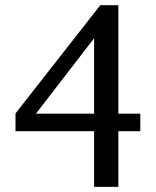

<svg xmlns="http://www.w3.org/2000/svg" viewBox="-20 -707 603 743"><path d="M344.2 -559.1 119.1 -267.1H344.2ZM438 -199.2V16.1H344.2V-199.2H40V-268.1L368.2 -687H438V-267.1H522.9V-199.2Z"/></svg>

Font: Charis SIL Viet
Style: Regular
Weight: 400
Foundry: SIL International
Version: Version 5.000